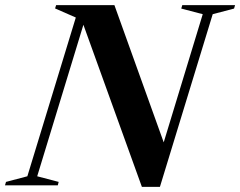

<svg xmlns="http://www.w3.org/2000/svg" viewBox="-58 -725 940 751"><path d="M595 -133 569.5 -126 735 -669.5 651 -691.5 655 -705H861.5L857.5 -691.5L774 -669.5L567.5 6H497L260.5 -649.5L277.5 -658.5L87.5 -35.5L171.5 -13.5L168 0H-38.5L-34.5 -13.5L49 -35.5L238.5 -656.5L157.5 -692L161.5 -705H389.5Z"/></svg>

Font: Newsreader 60pt SemiBold
Style: Italic
Weight: 600
Italic angle: -17°
Designer: Hugues Gentile
Foundry: Production Type
Version: Version 1.003